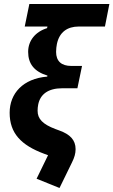

<svg xmlns="http://www.w3.org/2000/svg" viewBox="-20 -760 564 955"><path d="M502 -628 524 -740H126L103 -628H216L214 -620C156 -602 120 -558 120 -502C120 -443 150 -404 216 -384L215 -379C94 -369 28 -295 28 -199C28 -98 84 -38 200 5L219 12L162 129L276 175L338 48C350 24 356 4 356 -18C356 -64 328 -92 275 -111L256 -118C192 -142 167 -169 167 -209C167 -219 168 -230 170 -240C180 -290 218 -321 290 -321H365L388 -432H335C285 -432 259 -456 259 -502C259 -516 261 -531 263 -541C275 -600 315 -628 371 -628Z"/></svg>

Font: Braiins Sans
Style: Bold Italic
Weight: 700
Italic angle: -11.31°
Designer: Mike Abbink, Paul van der Laan, Pieter van Rosmalen, Jiri Chlebus, Lubos Buracinsky
Foundry: Bold Monday, Sudetype
Version: Version 1.000;hotconv 1.0.109;makeotfexe 2.5.65596